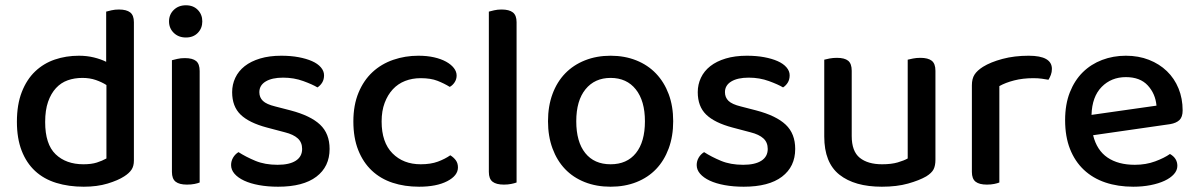

<svg xmlns="http://www.w3.org/2000/svg" viewBox="-20 -693 4536 727"><path d="M279 -482Q309 -482 335.5 -475.5Q362 -469 382 -459V-649Q389 -651 402 -654Q415 -657 430 -657Q459 -657 473 -646Q487 -635 487 -609V-85Q487 -64 478 -50.5Q469 -37 450 -25Q427 -10 387.5 2Q348 14 297 14Q240 14 193 -0.5Q146 -15 113 -45.5Q80 -76 62 -122.5Q44 -169 44 -232Q44 -297 62.5 -344.5Q81 -392 113 -422.5Q145 -453 187.5 -467.5Q230 -482 279 -482ZM383 -371Q366 -382 343 -390Q320 -398 292 -398Q262 -398 236.5 -389Q211 -380 192 -359.5Q173 -339 162 -307.5Q151 -276 151 -231Q151 -147 190.5 -109Q230 -71 296 -71Q326 -71 346.5 -77.5Q367 -84 383 -93Z M736 -2Q729 1 716.5 3.5Q704 6 688 6Q659 6 645 -5Q631 -16 631 -42V-465Q639 -467 651.5 -470Q664 -473 680 -473Q709 -473 722.5 -462Q736 -451 736 -424ZM620 -612Q620 -638 638 -655.5Q656 -673 684 -673Q712 -673 729 -655.5Q746 -638 746 -612Q746 -586 729 -568.5Q712 -551 684 -551Q656 -551 638 -568.5Q620 -586 620 -612Z M1228 -129Q1228 -62 1178 -24Q1128 14 1033 14Q994 14 961 8Q928 2 904.5 -9Q881 -20 868 -35Q855 -50 855 -68Q855 -83 862.5 -96Q870 -109 883 -117Q911 -99 947 -84Q983 -69 1031 -69Q1076 -69 1100 -84.5Q1124 -100 1124 -129Q1124 -154 1107.5 -169Q1091 -184 1059 -192L991 -210Q923 -228 891 -259Q859 -290 859 -344Q859 -373 871 -398.5Q883 -424 906.5 -442.5Q930 -461 965 -471.5Q1000 -482 1045 -482Q1081 -482 1110.5 -476.5Q1140 -471 1161.5 -461.5Q1183 -452 1195 -438Q1207 -424 1207 -408Q1207 -392 1200 -380.5Q1193 -369 1182 -362Q1164 -373 1128.5 -386Q1093 -399 1052 -399Q1010 -399 986 -384.5Q962 -370 962 -344Q962 -324 975.5 -311Q989 -298 1022 -290L1080 -275Q1156 -255 1192 -221Q1228 -187 1228 -129Z M1573 -397Q1541 -397 1514 -386.5Q1487 -376 1467.5 -355Q1448 -334 1436.5 -303.5Q1425 -273 1425 -233Q1425 -154 1466 -112.5Q1507 -71 1573 -71Q1611 -71 1638 -81Q1665 -91 1685 -105Q1698 -97 1706 -86Q1714 -75 1714 -59Q1714 -28 1673.5 -7Q1633 14 1567 14Q1512 14 1466.5 -1Q1421 -16 1388 -47Q1355 -78 1336.5 -124.5Q1318 -171 1318 -233Q1318 -295 1337.5 -342Q1357 -389 1390.5 -420Q1424 -451 1469 -466.5Q1514 -482 1564 -482Q1597 -482 1623.5 -476Q1650 -470 1669 -459.5Q1688 -449 1698.5 -435.5Q1709 -422 1709 -407Q1709 -393 1701.5 -381.5Q1694 -370 1683 -364Q1662 -377 1636.5 -387Q1611 -397 1573 -397Z M1888 6Q1859 6 1845 -5Q1831 -16 1831 -42V-649Q1838 -651 1851 -654Q1864 -657 1879 -657Q1908 -657 1922 -646Q1936 -635 1936 -609V-2Q1928 1 1915.5 3.5Q1903 6 1888 6Z M2529 -234Q2529 -177 2512 -131Q2495 -85 2464.5 -53Q2434 -21 2390 -3.5Q2346 14 2292 14Q2238 14 2194 -3.5Q2150 -21 2119.5 -53Q2089 -85 2072 -131Q2055 -177 2055 -234Q2055 -291 2072 -337Q2089 -383 2120 -415Q2151 -447 2195 -464.5Q2239 -482 2292 -482Q2345 -482 2389 -464.5Q2433 -447 2464 -414.5Q2495 -382 2512 -336.5Q2529 -291 2529 -234ZM2292 -398Q2232 -398 2197 -355Q2162 -312 2162 -234Q2162 -156 2196 -113.5Q2230 -71 2292 -71Q2354 -71 2388 -113.5Q2422 -156 2422 -234Q2422 -311 2387.5 -354.5Q2353 -398 2292 -398Z M2991 -129Q2991 -62 2941 -24Q2891 14 2796 14Q2757 14 2724 8Q2691 2 2667.5 -9Q2644 -20 2631 -35Q2618 -50 2618 -68Q2618 -83 2625.5 -96Q2633 -109 2646 -117Q2674 -99 2710 -84Q2746 -69 2794 -69Q2839 -69 2863 -84.5Q2887 -100 2887 -129Q2887 -154 2870.5 -169Q2854 -184 2822 -192L2754 -210Q2686 -228 2654 -259Q2622 -290 2622 -344Q2622 -373 2634 -398.5Q2646 -424 2669.5 -442.5Q2693 -461 2728 -471.5Q2763 -482 2808 -482Q2844 -482 2873.5 -476.5Q2903 -471 2924.5 -461.5Q2946 -452 2958 -438Q2970 -424 2970 -408Q2970 -392 2963 -380.5Q2956 -369 2945 -362Q2927 -373 2891.5 -386Q2856 -399 2815 -399Q2773 -399 2749 -384.5Q2725 -370 2725 -344Q2725 -324 2738.5 -311Q2752 -298 2785 -290L2843 -275Q2919 -255 2955 -221Q2991 -187 2991 -129Z M3101 -467Q3108 -469 3121 -471.5Q3134 -474 3149 -474Q3178 -474 3191.5 -463Q3205 -452 3205 -425V-178Q3205 -120 3235.5 -95.5Q3266 -71 3320 -71Q3355 -71 3379 -78Q3403 -85 3417 -93V-467Q3425 -469 3437.5 -471.5Q3450 -474 3465 -474Q3494 -474 3508 -463Q3522 -452 3522 -425V-88Q3522 -66 3515 -52Q3508 -38 3487 -25Q3461 -10 3418.5 2Q3376 14 3319 14Q3216 14 3158.5 -31.5Q3101 -77 3101 -176Z M3764 -2Q3757 1 3744.5 3.5Q3732 6 3717 6Q3688 6 3674 -5Q3660 -16 3660 -42V-370Q3660 -395 3670 -410.5Q3680 -426 3702 -440Q3731 -458 3776 -470Q3821 -482 3875 -482Q3963 -482 3963 -432Q3963 -420 3959 -409.5Q3955 -399 3950 -391Q3940 -393 3925 -395Q3910 -397 3893 -397Q3853 -397 3820 -388.5Q3787 -380 3764 -367Z M4119 -181Q4133 -124 4173.5 -96.5Q4214 -69 4277 -69Q4319 -69 4354 -82Q4389 -95 4410 -110Q4438 -94 4438 -65Q4438 -48 4425 -33.5Q4412 -19 4389.5 -8.5Q4367 2 4336.5 8Q4306 14 4271 14Q4213 14 4165.5 -2Q4118 -18 4084 -50Q4050 -82 4031.5 -129Q4013 -176 4013 -238Q4013 -298 4031 -343.5Q4049 -389 4080 -419.5Q4111 -450 4153 -466Q4195 -482 4243 -482Q4291 -482 4330.5 -466.5Q4370 -451 4398.5 -423.5Q4427 -396 4442.5 -358Q4458 -320 4458 -275Q4458 -250 4446 -238.5Q4434 -227 4411 -223ZM4243 -401Q4188 -401 4151.5 -364Q4115 -327 4113 -258L4359 -293Q4355 -338 4326 -369.5Q4297 -401 4243 -401Z"/></svg>

Font: Baloo Bhai 2 Medium
Style: Regular
Weight: 500
Designer: Supriya Tembe, Noopur Datye and Ek Type
Foundry: Ek Type
Version: Version 1.640;PS 1.000;hotconv 16.6.51;makeotf.lib2.5.65220;